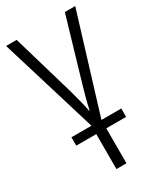

<svg xmlns="http://www.w3.org/2000/svg" viewBox="-194 -604 773 914"><g transform="rotate(-30 192.5 -147.0)"><path d="M382 -532H325L226 -195C211 -145 200 -103 193 -68H190C184 -102 173 -142 158 -197L60 -532H2L164 0H54V46H164V238H219V46H328V0H219Z"/></g></svg>

Font: Noto Sans Display SemiCondensed Light
Style: Regular
Weight: 300
Width: 4
Designer: Monotype Design Team
Foundry: Monotype Imaging Inc.
Version: Version 1.900